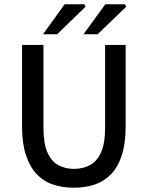

<svg xmlns="http://www.w3.org/2000/svg" viewBox="-20 -865 690 897"><path d="M325 12Q272 12 227.5 -3Q183 -18 151 -52Q119 -86 101 -141Q83 -196 83 -274V-655H183V-269Q183 -195 201.5 -153Q220 -111 252.5 -93.5Q285 -76 325 -76Q367 -76 400 -93.5Q433 -111 452 -153Q471 -195 471 -269V-655H567V-274Q567 -196 549.5 -141Q532 -86 499.5 -52Q467 -18 423 -3Q379 12 325 12ZM181 -705 282 -845H374L380 -834L247 -705ZM370 -705 472 -845H564L570 -834L436 -705Z"/></svg>

Font: Source Sans 3 ExtraLight Medium
Style: Regular
Weight: 500
Version: Version 3.052;hotconv 1.1.0;makeotfexe 2.6.0